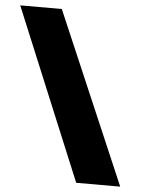

<svg xmlns="http://www.w3.org/2000/svg" viewBox="-51 -741 573 782"><g transform="rotate(5 235.0 -350.0)"><path d="M290 0 0 -700H170L470 0Z"/></g></svg>

Font: Russo One
Style: Regular
Weight: 400
Designer: Jovanny lemonad
Foundry: Jovanny Lemonad
Version: Version 1.001